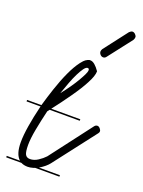

<svg xmlns="http://www.w3.org/2000/svg" viewBox="-139 -800 638 858"><g transform="rotate(20 179.5 -371.0)"><path d="M253 -280H110L102 -270Q90 -220 81.5 -175Q73 -130 73 -100Q73 -67 79.5 -55Q86 -43 102 -43Q121 -43 139.5 -55Q158 -67 171 -81L321 -278Q327 -286 335 -286Q342 -286 348 -279Q354 -272 354 -266Q354 -261 350 -256L199 -60Q191 -49 179.5 -39.5Q168 -30 155 -22Q154 -22 153 -21H253V-14H138L129 -11Q116 -7 104 -7Q86 -7 72 -14H0V-21H63Q38 -43 38 -100Q38 -133 45.5 -179Q53 -225 65 -274Q66 -277 67 -280H0V-287H68Q80 -329 94 -371Q110 -419 128 -458Q146 -497 165 -522Q171 -529 176 -535L184 -542Q193 -548 201 -550H207Q226 -549 250 -514Q250 -492 230 -455Q213 -422 180 -375Q152 -335 115 -287H253ZM269 -591Q263 -582 254 -582Q246 -582 240 -588.5Q234 -595 234 -603Q234 -608 238 -615L324 -727Q327 -730 331 -732.5Q335 -735 339 -735Q346 -735 352.5 -728.5Q359 -722 359 -716Q359 -709 355 -702ZM129 -366Q148 -390 163 -411.5Q178 -433 189 -452Q200 -471 206.5 -484.5Q213 -498 213 -506Q213 -514 205 -514Q197 -513 188 -500.5Q179 -488 169 -468Q159 -448 149 -421.5Q139 -395 129 -366Z"/></g></svg>

Font: Gruenewald VA 3. Klasse
Style: Regular
Weight: 400
Designer: Peter Wiegel
Foundry: Peter Wiegel, nach dem Schriftentwurf von Dr. H. Gr¸newald
Version: Version 0.007